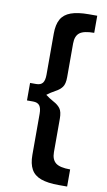

<svg xmlns="http://www.w3.org/2000/svg" viewBox="-96 -790 537 962"><g transform="rotate(10 172.5 -308.5)"><path d="M76 -353Q99 -353 109 -366Q119 -379 119 -408V-617Q119 -663 134.5 -690.5Q150 -718 184.5 -730.5Q219 -743 275 -743H318V-656Q265 -656 244 -639.5Q223 -623 223 -585V-414Q223 -379 211 -363Q199 -347 178 -336Q157 -325 129 -304L76 -264H45V-353ZM129 -313Q157 -292 178 -281Q199 -270 211 -254Q223 -238 223 -202V-32Q223 5 244 22Q265 39 318 39V126H275Q219 126 184.5 113.5Q150 101 134.5 73Q119 45 119 0V-209Q119 -238 109 -251Q99 -264 76 -264H45V-353H76Z"/></g></svg>

Font: Alexandria
Style: Regular
Weight: 400
Designer: Mohamed Gaber
Foundry: Kief Type Foundry
Version: Version 5.100